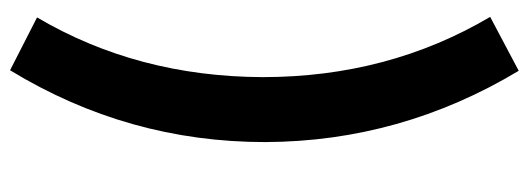

<svg xmlns="http://www.w3.org/2000/svg" viewBox="-332 -476 980 355"><g transform="rotate(90 157.5 -298.0)"><path d="M122.1 -293.9Q121.1 -62.5 11.7 123L109.4 172.9Q242.2 -44.9 242.2 -298.8Q241.2 -549.8 110.4 -767.6L10.7 -714.8Q122.1 -526.4 122.1 -293.9Z"/></g></svg>

Font: Yaldevi Colombo
Style: Bold
Weight: 700
Designer: Sol Matas, Denzil Rajitha, Kosala Senevirathne and Pathum Egodawatta
Foundry: Mooniak
Version: Version 1.020 ; ttfautohint (v1.6)